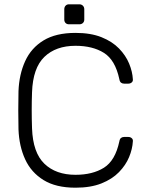

<svg xmlns="http://www.w3.org/2000/svg" viewBox="-20 -863 691 893"><path d="M331 10Q240 10 182.5 -25.5Q125 -61 97 -122Q69 -183 66 -261Q65 -302 65 -349Q65 -396 66 -439Q69 -517 97 -578.5Q125 -640 182.5 -675Q240 -710 331 -710Q402 -710 452 -690Q502 -670 533.5 -637.5Q565 -605 580.5 -567.5Q596 -530 598 -494Q599 -485 592.5 -479.5Q586 -474 577 -474H557Q549 -474 543 -478.5Q537 -483 535 -495Q516 -584 463.5 -617Q411 -650 331 -650Q240 -650 186.5 -598.5Q133 -547 129 -434Q126 -352 129 -266Q133 -153 186.5 -101.5Q240 -50 331 -50Q411 -50 463.5 -83Q516 -116 535 -205Q537 -217 543 -221.5Q549 -226 557 -226H577Q586 -226 592.5 -220.5Q599 -215 598 -206Q596 -170 580.5 -132.5Q565 -95 533.5 -62.5Q502 -30 452 -10Q402 10 331 10ZM301 -750Q291 -750 285 -756Q279 -762 279 -772V-820Q279 -830 285 -836.5Q291 -843 301 -843H349Q359 -843 365.5 -836.5Q372 -830 372 -820V-772Q372 -762 365.5 -756Q359 -750 349 -750Z"/></svg>

Font: Rubik Light Light
Style: Regular
Weight: 300
Version: Version 2.101